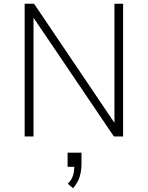

<svg xmlns="http://www.w3.org/2000/svg" viewBox="-20 -725 786 1020"><path d="M111 0V-705H161L587 -74H588V-705H634V0H585L158 -631V0ZM368 275 340 251Q361 231 368 207Q375 183 375 152L380 161H339V86H413V145Q413 184 402.5 216Q392 248 368 275Z"/></svg>

Font: Nunito Sans 7pt SemiCondensed ExtraLight
Style: Regular
Weight: 250
Width: 4
Designer: Vernon Adams
Foundry: Vernon Adams
Version: Version 3.101;gftools[0.9.27]